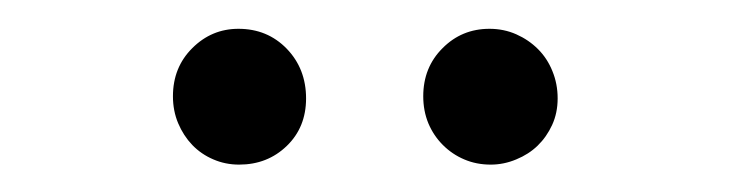

<svg xmlns="http://www.w3.org/2000/svg" viewBox="-20 -724 518 136"><path d="M102.5 -655.8Q102.5 -676.3 116.2 -689.9Q129.9 -703.6 148.9 -703.6Q169.4 -703.6 183.1 -689.5Q196.8 -675.3 196.8 -654.3Q196.8 -633.8 183.1 -620.6Q169.4 -607.4 149.4 -607.4Q139.6 -607.4 131.1 -611.1Q122.6 -614.7 116.2 -621.3Q109.9 -627.9 106.2 -636.7Q102.5 -645.5 102.5 -655.8ZM279.8 -655.8Q279.8 -676.3 293.5 -689.9Q307.1 -703.6 326.7 -703.6Q336.9 -703.6 345.7 -699.7Q354.5 -695.8 361.1 -689.2Q367.7 -682.6 371.3 -673.6Q375 -664.6 375 -654.3Q375 -644 371.1 -635.5Q367.2 -627 360.8 -620.8Q354.5 -614.7 345.7 -611.1Q336.9 -607.4 327.6 -607.4Q317.4 -607.4 308.8 -611.1Q300.3 -614.7 293.7 -621.3Q287.1 -627.9 283.4 -636.7Q279.8 -645.5 279.8 -655.8Z"/></svg>

Font: Proza Libre
Style: Light
Weight: 300
Designer: Jasper de Waard
Foundry: Jasper de Waard
Version: Version 1.000; ttfautohint (v1.4.1.8-43bc)